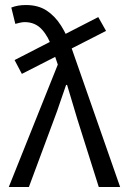

<svg xmlns="http://www.w3.org/2000/svg" viewBox="-20 -744 508 764"><path d="M67 -450 38 -505 371 -676 402 -621ZM15 0 210 -487 188 -552Q173 -598 146.5 -627Q120 -656 78 -656Q69 -656 59 -653.5Q49 -651 41 -649L25 -714Q38 -719 52 -721.5Q66 -724 83 -724Q132 -724 165.5 -702Q199 -680 223 -642Q247 -604 264 -555L458 0H373L288 -269Q278 -302 267.5 -337.5Q257 -373 247 -406H243Q231 -373 219 -336.5Q207 -300 195 -269L95 0Z"/></svg>

Font: Source Sans 3 ExtraLight
Style: Regular
Weight: 400
Version: Version 3.052;hotconv 1.1.0;makeotfexe 2.6.0